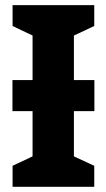

<svg xmlns="http://www.w3.org/2000/svg" viewBox="-20 -717 408 737"><path d="M28.3 -697.3H341.8V-617.2L263.7 -580.6V-409.7H342.3V-290.5H263.7V-116.7L341.8 -80.6V0H28.3V-80.6L105 -116.7V-290.5H27.8V-409.7H105V-580.6L28.3 -617.2Z"/></svg>

Font: Lunasima
Style: Bold
Weight: 700
Designer: The DocRepair Project, Monotype Design Team
Foundry: Google
Version: Version 2.009